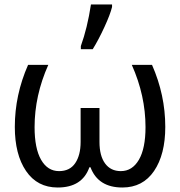

<svg xmlns="http://www.w3.org/2000/svg" viewBox="-20 -825 802 855"><path d="M340 -606V-620Q369 -700 385 -805H479V-794Q471 -761 445 -704.5Q419 -648 393 -606ZM657 -536Q716 -402 716 -260Q716 -137 666 -63.5Q616 10 525 10Q417 10 383 -80H378Q346 10 237 10Q146 10 96 -63.5Q46 -137 46 -260Q46 -402 105 -536H195Q134 -399 134 -259Q134 -164 163 -113.5Q192 -63 243 -63Q291 -63 315 -98.5Q339 -134 339 -193V-344H423V-193Q423 -131 448 -97Q473 -63 518 -63Q569 -63 598.5 -113.5Q628 -164 628 -259Q628 -399 567 -536Z"/></svg>

Font: Advent Sans Logo
Style: Regular
Weight: 400
Designer: Types & Symbols
Foundry: Types & Symbols
Version: Version 1.002